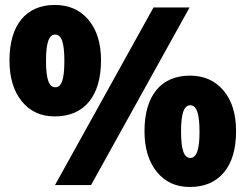

<svg xmlns="http://www.w3.org/2000/svg" viewBox="-20 -744 988 772"><path d="M165 -499C165 -572.8 176.8 -605 202.1 -605C227.1 -605 238.8 -573.7 238.8 -499C238.8 -422.9 227.1 -393.1 202.1 -393.1C177.2 -393.1 165 -424.3 165 -499ZM386.2 -501C386.2 -569.8 369.6 -624 335.9 -664.1C302.2 -704.1 257.3 -724.1 200.2 -724.1C85 -724.1 18.1 -644 18.1 -501C18.1 -432.1 34.7 -377.4 67.4 -336.9C100.1 -296.4 144 -275.9 200.2 -275.9C319.3 -275.9 386.2 -357.9 386.2 -501ZM597.2 -713.9 201.2 0H346.2L742.2 -713.9ZM708 -214.8C708 -288.6 719.7 -320.8 745.1 -320.8C772.9 -320.8 782.2 -279.8 782.2 -214.8C782.2 -149.9 772.9 -108.9 745.1 -108.9C720.2 -108.9 708 -140.1 708 -214.8ZM929.2 -216.8C929.2 -285.6 912.6 -339.8 878.9 -379.9C845.2 -419.9 800.3 -439.9 743.2 -439.9C627.9 -439.9 561 -359.9 561 -216.8C561 -147.9 577.6 -93.8 610.4 -53.2C643.1 -12.7 687 7.8 743.2 7.8C802.2 7.8 848.1 -11.7 880.9 -51.3C913.1 -90.3 929.2 -145.5 929.2 -216.8Z"/></svg>

Font: Sahel Black
Style: Bold
Weight: 900
Foundry: Saber Rastikerdar (saber.rastikerdar@gmail.com)
Version: Version 3.4.0